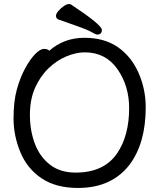

<svg xmlns="http://www.w3.org/2000/svg" viewBox="-20 -906 785 950"><path d="M354 -52Q495 -52 560 -148Q619 -236 619 -371Q619 -481 561 -564Q503 -647 399 -647Q357 -647 309.5 -627.5Q262 -608 221 -569Q180 -530 154 -472.5Q128 -415 128 -338Q128 -260 152.5 -195Q177 -130 227.5 -91Q278 -52 354 -52ZM366 24Q257 24 186 -23.5Q115 -71 81 -152.5Q47 -234 47 -320Q47 -405 63.5 -464Q80 -523 104.5 -568Q129 -613 154 -638.5Q179 -664 198 -664Q216 -664 224 -655Q297 -719 397 -719Q497 -719 563.5 -672.5Q630 -626 665.5 -545.5Q701 -465 701 -375Q701 -198 621 -91Q532 24 366 24ZM461 -735Q454 -735 433.5 -747Q413 -759 365.5 -775.5Q318 -792 268 -810Q257 -815 257 -828Q257 -838 269 -852Q281 -866 296 -876Q311 -886 320 -886Q327 -886 331 -884Q484 -783 484 -758Q484 -735 461 -735Z"/></svg>

Font: LXGW WenKai Lite
Style: Bold
Weight: 700
Designer: LXGW / Fontworks Inc.
Foundry: LXGW / Fontworks Inc.
Version: Version 1.330;April 28, 2024